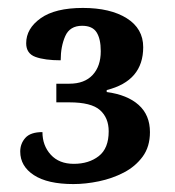

<svg xmlns="http://www.w3.org/2000/svg" viewBox="-20 -844 440 484"><path d="M165 -380Q100 -380 65.5 -402.5Q31 -425 31 -462Q31 -482 44 -496.5Q57 -511 87 -511Q87 -477 108 -454Q129 -431 166 -431Q204 -431 229 -450.5Q254 -470 254 -513Q254 -547 232 -566.5Q210 -586 155 -586H122V-633H155Q193 -633 213.5 -655Q234 -677 234 -715Q234 -746 223.5 -762.5Q213 -779 187 -779Q156 -779 144.5 -753Q133 -727 133 -692Q93 -692 69.5 -700.5Q46 -709 46 -735Q46 -772 82.5 -798Q119 -824 189 -824Q258 -824 299.5 -798Q341 -772 341 -725Q341 -640 249 -617V-612Q301 -605 329.5 -579.5Q358 -554 358 -511Q358 -474 339.5 -449Q321 -424 292 -409Q263 -394 229.5 -387Q196 -380 165 -380Z"/></svg>

Font: Noto Serif
Style: Bold
Weight: 700
Designer: Monotype Design Team
Foundry: Monotype Imaging Inc.
Version: Version 2.014